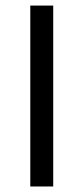

<svg xmlns="http://www.w3.org/2000/svg" viewBox="-20 -676 303 696"><path d="M89.8 0V-655.8H172.9V0Z"/></svg>

Font: Riemann
Style: Regular
Weight: 400
Designer: Paul D. Hunt
Foundry: Adobe Systems Incorporated
Version: Version 2.020;PS 2.0;hotconv 1.0.86;makeotf.lib2.5.63406